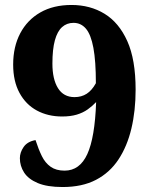

<svg xmlns="http://www.w3.org/2000/svg" viewBox="-20 -744 607 773"><path d="M232 9Q170 9 132 -7Q94 -23 77 -49.5Q60 -76 60 -107Q60 -130 75 -152Q90 -174 123 -180Q135 -143 148.5 -115.5Q162 -88 184 -72.5Q206 -57 240 -57Q301 -57 331.5 -123.5Q362 -190 367 -333Q352 -317 333 -303.5Q314 -290 289 -282.5Q264 -275 230 -275Q173 -275 128.5 -299Q84 -323 58.5 -370Q33 -417 33 -484Q33 -556 61.5 -610Q90 -664 142.5 -694Q195 -724 268 -724Q343 -724 401 -688.5Q459 -653 492.5 -578.5Q526 -504 526 -383Q526 -298 509 -226.5Q492 -155 457 -102Q422 -49 366.5 -20Q311 9 232 9ZM280 -353Q308 -353 329 -366.5Q350 -380 366 -409Q366 -498 356 -551.5Q346 -605 326 -628.5Q306 -652 276 -652Q249 -652 230 -635Q211 -618 201 -582Q191 -546 191 -488Q191 -425 213.5 -389Q236 -353 280 -353Z"/></svg>

Font: Noto Serif Hebrew ExtraBold
Style: Regular
Weight: 800
Version: Version 2.003